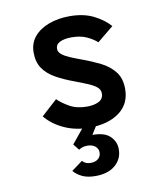

<svg xmlns="http://www.w3.org/2000/svg" viewBox="-85 -594 786 907"><g transform="rotate(-10 308.0 -140.5)"><path d="M311 12Q244.5 12 190 -13.2Q135.5 -38.5 103 -79L179 -148Q200 -127 234.5 -107.5Q269 -88 317 -88Q351.5 -88 374.2 -99.5Q397 -111 397 -138Q397 -155 383 -167.2Q369 -179.5 342 -191Q315 -202.5 276 -217Q227.5 -235 190.8 -256Q154 -277 133.5 -307.2Q113 -337.5 113 -383Q113 -427.5 139.2 -458.8Q165.5 -490 210.2 -506.5Q255 -523 310 -523Q376 -523 423.5 -499.5Q471 -476 501 -442L423 -378Q403.5 -395.5 374 -409.2Q344.5 -423 301 -423Q268 -423 246.5 -413Q225 -403 225 -381Q225 -365.5 239.8 -353.8Q254.5 -342 279.5 -331.5Q304.5 -321 335 -310Q379 -294 418.8 -274Q458.5 -254 483.8 -222.2Q509 -190.5 509 -139Q509 -67 454.8 -27.5Q400.5 12 311 12ZM300 242Q262 242 236.5 229.8Q211 217.5 196 199L249 160Q255 168 265 172.5Q275 177 289 177Q311.5 177 324.8 165.2Q338 153.5 338 135Q338 117 323.8 105.5Q309.5 94 286 94Q263 94 245 106L222 77L293 -10H355L319 48Q377.5 48 403.8 74Q430 100 430 136Q430 182.5 395.5 212.2Q361 242 300 242Z"/></g></svg>

Font: Overpass Mono Light
Style: Regular
Weight: 300
Monospace: yes
Designer: Delve Withrington, Dave Bailey
Foundry: Delve Fonts LLC
Version: Version 4.000